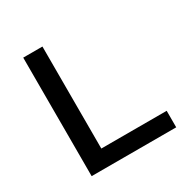

<svg xmlns="http://www.w3.org/2000/svg" viewBox="-152 -793 903 926"><g transform="rotate(-30 299.5 -330.0)"><path d="M205 -92H569V0H98V-660H205Z"/></g></svg>

Font: Elaine Sans Medium
Style: Regular
Weight: 500
Designer: Wei Huang
Foundry: Wei Huang
Version: Version 2.001;PS 002.001;hotconv 1.0.88;makeotf.lib2.5.64775